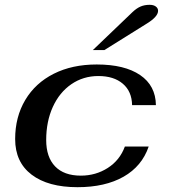

<svg xmlns="http://www.w3.org/2000/svg" viewBox="-20 -768 702 798"><path d="M43 -190Q43 -282 85 -352.5Q127 -423 203.5 -461.5Q280 -500 382 -500Q498 -500 562.5 -456Q627 -412 628 -331H529Q528 -388 490.5 -420Q453 -452 389 -452Q326 -452 276.5 -418Q227 -384 199.5 -323.5Q172 -263 172 -186Q172 -115 209 -76.5Q246 -38 316 -38Q378 -38 428 -70Q478 -102 499 -159H598Q570 -77 493.5 -33.5Q417 10 302 10Q180 10 111.5 -42Q43 -94 43 -190ZM531 -718Q548 -734 564.5 -741Q581 -748 602 -748Q618 -748 627.5 -741Q637 -734 637 -723Q637 -698 587 -668L414 -560H366Z"/></svg>

Font: Fahkwang SemiBold
Style: Italic
Weight: 600
Italic angle: -10°
Version: Version 1.000; ttfautohint (v1.6)